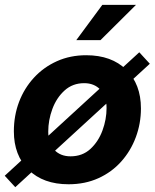

<svg xmlns="http://www.w3.org/2000/svg" viewBox="-33 -758 646 802"><path d="M253.4 11.7Q147.5 11.7 86.2 -48.6Q24.9 -108.9 24.9 -209.5Q24.9 -274.9 46.6 -332.3Q68.4 -389.6 108.9 -433.6Q149.4 -477.5 204.8 -502.4Q260.3 -527.3 327.1 -527.3Q433.1 -527.3 494.4 -466.8Q555.7 -406.2 555.7 -305.2Q555.7 -242.2 534.4 -185.1Q513.2 -127.9 473.6 -83.5Q434.1 -39.1 378.2 -13.7Q322.3 11.7 253.4 11.7ZM261.7 -105Q311 -105 344.5 -135.7Q377.9 -166.5 395 -212.9Q412.1 -259.3 412.1 -306.6Q412.1 -356.4 386.2 -383.5Q360.4 -410.6 318.8 -410.6Q270.5 -410.6 236.8 -380.1Q203.1 -349.6 185.8 -303Q168.5 -256.3 168.5 -208Q168.5 -158.2 194.1 -131.6Q219.7 -105 261.7 -105ZM30.8 23.9 -13.2 -23.9 548.8 -539.6 592.8 -491.7ZM285.6 -590.3 394.5 -737.8H535.2L386.7 -590.3Z"/></svg>

Font: Inter Display
Style: Bold Italic
Weight: 700
Italic angle: -9.39999°
Designer: Rasmus Andersson
Foundry: rsms
Version: Version 4.000;git-a52131595